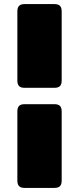

<svg xmlns="http://www.w3.org/2000/svg" viewBox="-20 -830 387 940"><path d="M282 -774V-436Q282 -417 273.5 -408.5Q265 -400 246 -400H101Q82 -400 73.5 -408.5Q65 -417 65 -436V-774Q65 -793 73.5 -801.5Q82 -810 101 -810H246Q265 -810 273.5 -801.5Q282 -793 282 -774ZM282 -284V54Q282 73 273.5 81.5Q265 90 246 90H101Q82 90 73.5 81.5Q65 73 65 54V-284Q65 -303 73.5 -311.5Q82 -320 101 -320H246Q265 -320 273.5 -311.5Q282 -303 282 -284Z"/></svg>

Font: Bungee
Style: Regular
Weight: 400
Designer: David Jonathan Ross
Foundry: David Jonathan Ross
Version: Version 1.001;PS 1.0;hotconv 1.0.72;makeotf.lib2.5.5900